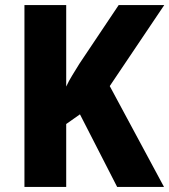

<svg xmlns="http://www.w3.org/2000/svg" viewBox="-20 -734 665 754"><path d="M624 0H440L294 -285L240 -247V0H76V-714H240V-394Q250 -416 264 -438.5Q278 -461 292 -484L446 -714H625L411 -396Z"/></svg>

Font: Noto Sans Arabic SemCond ExtBd
Style: Regular
Weight: 800
Width: 4
Designer: Monotype Design Team, Nadine Chahine, Nizar Qandah and Khaled Hosny
Foundry: Monotype Imaging Inc.
Version: Version 2.012; ttfautohint (v1.8.4.7-5d5b)